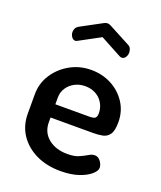

<svg xmlns="http://www.w3.org/2000/svg" viewBox="-134 -793 743 887"><g transform="rotate(20 237.5 -350.0)"><path d="M269 8Q201 8 149 -17Q97 -42 67 -86.5Q37 -131 37 -191V-286Q37 -339 65.5 -383Q94 -427 141 -453.5Q188 -480 245 -480Q299 -480 344 -456.5Q389 -433 416.5 -391Q444 -349 444 -295Q444 -253 431 -235Q418 -217 397 -213Q376 -209 353 -209H142V-186Q142 -136 178.5 -106.5Q215 -77 272 -77Q307 -77 329 -87Q351 -97 366 -106Q381 -115 394 -115Q407 -115 416 -107Q425 -99 430 -88Q435 -77 435 -68Q435 -53 414.5 -35Q394 -17 357 -4.5Q320 8 269 8ZM142 -274H308Q330 -274 337.5 -280Q345 -286 345 -304Q345 -330 332 -352.5Q319 -375 296 -387.5Q273 -400 244 -400Q216 -400 193 -388Q170 -376 156 -355Q142 -334 142 -306ZM128 -581Q117 -581 109.5 -591.5Q102 -602 102 -616Q102 -625 106.5 -633.5Q111 -642 120 -647L224 -703Q233 -708 241 -708Q249 -708 258 -703L362 -648Q373 -643 377 -633.5Q381 -624 381 -615Q381 -602 374 -591.5Q367 -581 355 -581Q353 -581 350.5 -582Q348 -583 345 -584L241 -640L137 -584Q135 -583 132.5 -582Q130 -581 128 -581Z"/></g></svg>

Font: Dosis ExtraLight SemiBold
Style: Regular
Weight: 600
Version: Version 3.001; ttfautohint (v1.8.2)